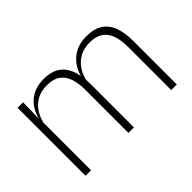

<svg xmlns="http://www.w3.org/2000/svg" viewBox="-87 -734 972 972"><g transform="rotate(-45 399.0 -248.0)"><path d="M689.5 0V-308.5Q689.5 -356.5 677.8 -391Q666 -425.5 639 -444Q612 -462.5 567 -462.5Q525.5 -462.5 494.5 -445Q463.5 -427.5 444.2 -397.2Q425 -367 419 -328.5L407.5 -361.5H414.5Q420 -396.5 440.5 -427.5Q461 -458.5 495.2 -477.5Q529.5 -496.5 578 -496.5Q633 -496.5 666.2 -474.5Q699.5 -452.5 714.5 -411.2Q729.5 -370 729.5 -312V0ZM76 0V-486.5H115.5L113 -362L115.5 -360.5V0ZM383 0V-308Q383 -356.5 371 -391Q359 -425.5 332.5 -444Q306 -462.5 261 -462.5Q218.5 -462.5 187.2 -444.5Q156 -426.5 137.2 -395.2Q118.5 -364 112 -324L100 -356H111Q116 -394 135.8 -426Q155.5 -458 189.5 -477.2Q223.5 -496.5 272 -496.5Q338.5 -496.5 374.2 -462Q410 -427.5 419 -359.5Q421 -348.5 421.8 -337.5Q422.5 -326.5 422.5 -315V0Z"/></g></svg>

Font: Anek Tamil ExtraLight
Style: Regular
Weight: 250
Version: Version 1.003